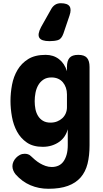

<svg xmlns="http://www.w3.org/2000/svg" viewBox="-20 -900 640 1190"><path d="M400 -99Q394 -76 381 -56Q368 -36 348 -21.5Q328 -7 302 1.5Q276 10 245 10Q185 10 146.5 -16.5Q108 -43 85.5 -84.5Q63 -126 54 -176.5Q45 -227 45 -274Q45 -324 54.5 -374.5Q64 -425 88.5 -466.5Q113 -508 155 -534Q197 -560 263 -560Q311 -560 345.5 -533.5Q380 -507 395 -459V-485Q395 -523 411 -541.5Q427 -560 465 -560Q503 -560 519 -541.5Q535 -523 535 -485V0Q535 65 522.5 115Q510 165 480 199.5Q450 234 401 252Q352 270 280 270Q220 270 168.5 248Q117 226 77 181Q68 170 62.5 157Q57 144 57 130Q57 116 63 102.5Q69 89 79.5 78Q90 67 103.5 60Q117 53 133 53Q143 53 153 56Q163 59 171 67Q183 79 197.5 91Q212 103 228 112.5Q244 122 262.5 128.5Q281 135 301 135Q324 135 342.5 126.5Q361 118 373.5 100.5Q386 83 393 58Q400 33 400 0ZM293 -140Q316 -140 334.5 -147.5Q353 -155 366.5 -167.5Q380 -180 387.5 -197.5Q395 -215 395 -235V-315Q395 -337 388.5 -356Q382 -375 370 -389.5Q358 -404 340 -412Q322 -420 299 -420Q269 -420 249 -406.5Q229 -393 217 -372Q205 -351 200 -325Q195 -299 195 -273Q195 -248 199.5 -224.5Q204 -201 215.5 -182Q227 -163 246 -151.5Q265 -140 293 -140ZM287 -645Q236 -645 223.5 -666.5Q211 -688 235 -733L298 -845Q308 -862 322.5 -871Q337 -880 357 -880Q398 -880 411 -861Q424 -842 411 -804L373 -692Q361 -658 339.5 -651.5Q318 -645 287 -645Z"/></svg>

Font: Maple Mono ExtraBold
Style: Regular
Weight: 800
Monospace: yes
Designer: subframe7536
Version: Version 7.000